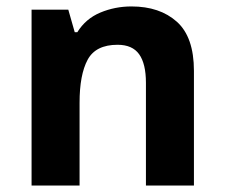

<svg xmlns="http://www.w3.org/2000/svg" viewBox="-20 -576 697 596"><path d="M388 -556Q476 -556 529 -508.5Q582 -461 582 -356V0H433V-319Q433 -378 412 -407.5Q391 -437 345 -437Q277 -437 252 -390.5Q227 -344 227 -257V0H78V-546H192L212 -476H220Q246 -518 291.5 -537Q337 -556 388 -556Z"/></svg>

Font: Noto IKEA Simplified Chinese
Style: Bold
Weight: 700
Designer: Monotype Design Team
Foundry: Monotype Imaging Inc.
Version: Version 1.100